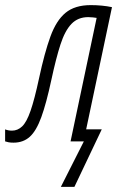

<svg xmlns="http://www.w3.org/2000/svg" viewBox="-74 -553 458 751"><path d="M164 178 254 0H202L304 -483Q297 -484 289 -485Q281 -486 271 -486Q231 -486 205.5 -459.5Q180 -433 162.5 -379Q145 -325 127 -241Q107 -148 87.5 -94.5Q68 -41 42.5 -18Q17 5 -21 5Q-33 5 -40.5 3.5Q-48 2 -54 0V-47Q-42 -42 -27 -42Q-5 -42 12.5 -58.5Q30 -75 45.5 -119.5Q61 -164 79 -248Q100 -346 123 -409.5Q146 -473 182.5 -503Q219 -533 281 -533Q303 -533 324 -531Q345 -529 364 -525L263 -47H324L217 178Z"/></svg>

Font: Noto Sans ExtraCondensed Light
Style: Italic
Weight: 300
Width: 2
Italic angle: -12°
Designer: Monotype Design Team
Foundry: Monotype Imaging Inc.
Version: Version 2.013; ttfautohint (v1.8.4.7-5d5b)